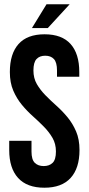

<svg xmlns="http://www.w3.org/2000/svg" viewBox="-20 -868 414 896"><path d="M26 -532Q26 -617 66.5 -662.5Q107 -708 188 -708Q269 -708 309.5 -662.5Q350 -617 350 -532V-510H246V-539Q246 -577 231.5 -592.5Q217 -608 191 -608Q165 -608 150.5 -592.5Q136 -577 136 -539Q136 -503 152 -475.5Q168 -448 192 -423.5Q216 -399 243.5 -374.5Q271 -350 295 -321Q319 -292 335 -255Q351 -218 351 -168Q351 -83 309.5 -37.5Q268 8 187 8Q106 8 64.5 -37.5Q23 -83 23 -168V-211H127V-161Q127 -123 142.5 -108Q158 -93 184 -93Q210 -93 225.5 -108Q241 -123 241 -161Q241 -197 225 -224.5Q209 -252 185 -276.5Q161 -301 133.5 -325.5Q106 -350 82 -379Q58 -408 42 -445Q26 -482 26 -532ZM305 -848 203 -737H129L197 -848Z"/></svg>

Font: BebasNeueW03-Regular
Style: Regular
Weight: 400
Designer: Ryoichi Tsunekawa
Foundry: Ryoichi Tsunekawa
Version: Version 1.30